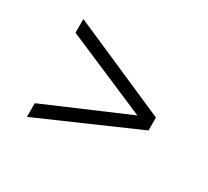

<svg xmlns="http://www.w3.org/2000/svg" viewBox="-87 -702 696 644"><g transform="rotate(30 261.0 -380.5)"><path d="M73 -190.5V-243.5L391.5 -380L73 -516.5V-569.5L449 -405V-355Z"/></g></svg>

Font: Encode Sans SemiCondensed SemiCondensed Light
Style: Regular
Weight: 300
Width: 4
Designer: Multiple Designers
Foundry: Impallari Type
Version: Version 3.000; ttfautohint (v1.8.3) -l 8 -r 50 -G 200 -x 14 